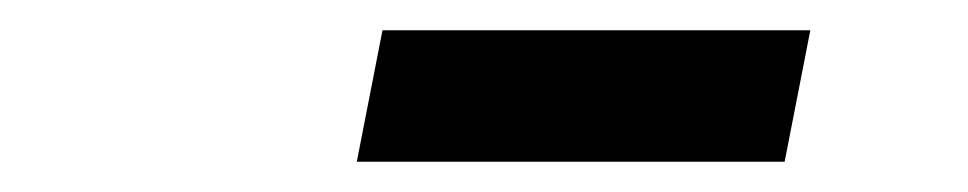

<svg xmlns="http://www.w3.org/2000/svg" viewBox="-20 -700 640 127"><path d="M216 -593 233 -680H516L499 -593Z"/></svg>

Font: TypoPRO Source Code Pro
Style: Bold Italic
Weight: 700
Italic angle: -11°
Monospace: yes
Designer: Paul D. Hunt, Teo Tuominen
Foundry: Adobe Systems Incorporated
Version: Version 1.030;PS 1.0;hotconv 1.0.84;makeotf.lib2.5.63406